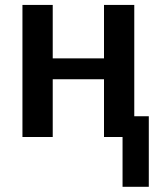

<svg xmlns="http://www.w3.org/2000/svg" viewBox="-20 -548 627 768"><path d="M575.2 199.2H470.2V0H396V-231H190.9V0H69.8V-528.3H190.9V-314.5H396V-528.3H517.1V-83H575.2Z"/></svg>

Font: Arimo SemiBold
Style: Regular
Weight: 600
Designer: Steve Matteson
Foundry: Monotype Imaging Inc.
Version: Version 1.33